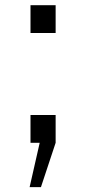

<svg xmlns="http://www.w3.org/2000/svg" viewBox="-20 -560 332 753"><path d="M99.6 -539.6H198.2V-430.7H99.6ZM135.7 0H99.6V-108.9H198.2V0L140.6 173.8H96.2Z"/></svg>

Font: Decalotype Light
Style: Regular
Weight: 300
Designer: Alfredo Marco Pradil
Foundry: Alfredo Marco Pradil
Version: Version 1.0